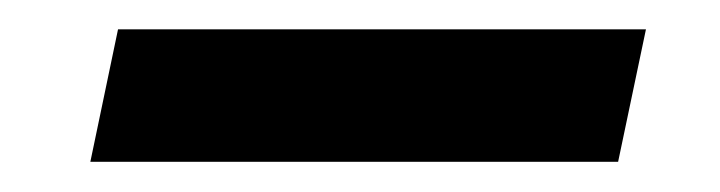

<svg xmlns="http://www.w3.org/2000/svg" viewBox="-20 -347 484 129"><path d="M59.3 -327.3H414L395.3 -238.3H40.7Z"/></svg>

Font: Red Hat Display VF
Style: Italic
Weight: 300
Italic angle: -12°
Designer: Pentagram, MCKL
Foundry: Pentagram, MCKL
Version: Version 1.010